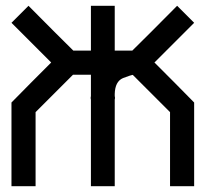

<svg xmlns="http://www.w3.org/2000/svg" viewBox="-20 -641 708 661"><path d="M375 -466.8H435.5Q487.3 -517.6 589.8 -621.1L648.4 -562.5L511.7 -425.8L580.1 -357.4L648.4 -288.1V0H565.4V-254.9L436.5 -383.8H440.4Q430.7 -382.8 403.3 -372.1Q376 -360.4 375 -317.4V-310.5Q376 -306.6 376 -303.7L375 -297.9V0H293V-297.9L292 -303.7Q292 -306.6 293 -310.5V-317.4V-383.8H231.4L102.5 -254.9V0H19.5V-288.1L87.9 -357.4L156.2 -425.8L19.5 -562.5L78.1 -621.1Q180.7 -517.6 232.4 -466.8H293V-621.1H375Z"/></svg>

Font: mr_KirucoupageG
Style: Regular
Weight: 400
Designer: Jan Henkel
Version: Version 1.00 May 25, 2020, initial release